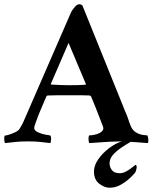

<svg xmlns="http://www.w3.org/2000/svg" viewBox="-33 -666 715 899"><path d="M292 -220Q262 -220 239.5 -220Q217 -220 191 -219Q187 -219 184 -214Q184 -214 177.5 -199Q171 -184 163 -165Q155 -146 149 -132Q142 -114 134.5 -93Q127 -72 127 -67Q127 -55 144 -47Q161 -39 179.5 -35.5Q198 -32 202 -32Q207 -27 206 -13Q205 1 203 4Q178 1 154 -1.5Q130 -4 98 -4Q64 -4 40.5 -1.5Q17 1 -9 4Q-12 1 -13 -11Q-14 -23 -11 -31Q-5 -31 9.5 -35.5Q24 -40 38.5 -47Q53 -54 58 -62Q71 -82 77 -96.5Q83 -111 92 -131L300 -609Q305 -619 316.5 -632.5Q328 -646 336 -646Q349 -646 353 -640L553 -145Q563 -123 568 -106.5Q573 -90 580 -74Q589 -54 605.5 -45Q622 -36 637.5 -34Q653 -32 657 -32Q661 -25 661.5 -12Q662 1 659 4Q640 3 620 1Q600 -1 579 -2Q558 10 535 25.5Q512 41 496 59Q480 77 480 99Q480 115 490.5 130Q501 145 528 145Q542 145 557 137Q572 129 584 119.5Q596 110 601 106Q607 106 607 117Q607 121 604.5 130Q602 139 600 142Q593 151 575 168Q557 185 532.5 199Q508 213 480 213Q456 213 431.5 194Q407 175 407 137Q407 109 427 80Q447 51 477.5 28Q508 5 537 -4H532Q510 -4 482 -2.5Q454 -1 428.5 1Q403 3 385 4Q383 1 382 -7.5Q381 -16 382 -24Q383 -32 385 -32Q398 -32 415.5 -36.5Q433 -41 443 -50Q451 -57 451 -66Q451 -69 445 -84.5Q439 -100 430.5 -122Q422 -144 413.5 -165.5Q405 -187 399 -201Q393 -215 393 -215Q393 -215 390.5 -217Q388 -219 386 -219Q365 -220 345.5 -220Q326 -220 310 -220Q305 -220 300.5 -220Q296 -220 292 -220ZM288 -267Q311 -267 327.5 -267.5Q344 -268 366 -269Q368 -269 368.5 -271Q369 -273 369 -273L288 -465L205 -273Q205 -273 205.5 -271.5Q206 -270 207 -270Q222 -269 247 -268Q272 -267 288 -267Z"/></svg>

Font: Amiri
Style: Bold
Weight: 700
Designer: Khaled Hosny
Version: Version 0.113